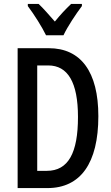

<svg xmlns="http://www.w3.org/2000/svg" viewBox="-20 -960 569 980"><path d="M215 -780H304C325 -825 368 -889 398 -929V-940H343C311 -909 292 -889 260 -850C230 -884 201 -918 177 -940H122V-929C155 -885 194 -823 215 -780ZM482 -367C482 -593 393 -714 229 -714H70V0H222C391 0 482 -127 482 -367ZM378 -363C378 -180 329 -88 219 -88H170V-626H226C326 -626 378 -540 378 -363Z"/></svg>

Font: Noto Sans Lao ExtraCondensed Medium
Style: Regular
Weight: 500
Width: 2
Designer: Monotype Design Team
Foundry: Monotype Imaging Inc.
Version: Version 2.003